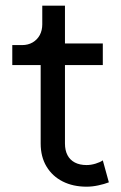

<svg xmlns="http://www.w3.org/2000/svg" viewBox="-20 -665 438 694"><path d="M59.6 -502H24.4V-429.7H127V-146.5Q127 -98.1 148.2 -63Q169.4 -27.8 206.8 -9Q244.1 9.8 293 9.8Q313.5 9.8 335.2 5.1Q356.9 0.5 373.5 -5.9L351.6 -85.4Q342.3 -78.6 325.4 -73.5Q308.6 -68.4 293 -68.4Q268.1 -68.4 250.5 -77.6Q232.9 -86.9 223.9 -104.2Q214.8 -121.6 214.8 -146.5V-429.7H351.6V-507.8H214.8V-644.5H132.8V-577.1Q132.8 -555.2 123.8 -538.3Q114.7 -521.5 98.1 -511.7Q81.5 -502 59.6 -502Z"/></svg>

Font: Giphurs SC
Style: Regular
Weight: 400
Version: Version 0.920